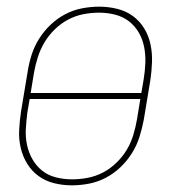

<svg xmlns="http://www.w3.org/2000/svg" viewBox="-20 -548 540 576"><path d="M195 8Q168 8 142 1.5Q116 -5 95.5 -20Q75 -35 61.5 -57Q48 -79 42 -105Q36 -131 37.5 -158.5Q39 -186 43 -213L63 -333Q67 -359 75 -384Q83 -409 97.5 -432Q112 -455 132 -474Q152 -493 176 -505.5Q200 -518 226 -523Q252 -528 278 -528Q305 -528 331.5 -521.5Q358 -515 378.5 -500Q399 -485 412.5 -463Q426 -441 431.5 -415Q437 -389 436 -361.5Q435 -334 431 -307L411 -187Q406 -161 398 -136Q390 -111 375.5 -88Q361 -65 341 -46Q321 -27 297 -14.5Q273 -2 247 3Q221 8 195 8ZM404 -269 411 -310Q415 -334 416 -358.5Q417 -383 412.5 -406.5Q408 -430 396.5 -450Q385 -470 367 -484Q349 -498 325.5 -504Q302 -510 277 -510Q254 -510 230.5 -505.5Q207 -501 185 -489.5Q163 -478 144.5 -460Q126 -442 113.5 -421Q101 -400 93.5 -376.5Q86 -353 82 -330L72 -269ZM196 -10Q219 -10 243 -14.5Q267 -19 289 -30.5Q311 -42 329.5 -60Q348 -78 360.5 -99Q373 -120 380 -143.5Q387 -167 391 -190L401 -251H69L62 -210Q59 -186 57.5 -161.5Q56 -137 61 -113.5Q66 -90 77.5 -70Q89 -50 106.5 -36Q124 -22 147.5 -16Q171 -10 196 -10Z"/></svg>

Font: Iosevka Term Curly Th Obl
Style: Regular
Weight: 100
Italic angle: -9°
Designer: Belleve Invis
Foundry: Belleve Invis
Version: Version 32.3.0